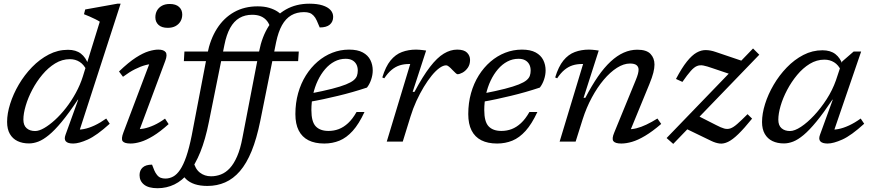

<svg xmlns="http://www.w3.org/2000/svg" viewBox="-20 -748 4602 1014"><path d="M437.5 -377Q423 -407 400.5 -421.2Q378 -435.5 349 -435.5Q308 -435.5 271.2 -413Q234.5 -390.5 203.8 -353.8Q173 -317 150.5 -274.2Q128 -231.5 115.8 -189.8Q103.5 -148 103.5 -116.5Q103.5 -86 120.5 -71Q137.5 -56 165.5 -56Q186 -56 213 -71.5Q240 -87 270 -114.2Q300 -141.5 328.5 -178Q357 -214.5 380.2 -257Q403.5 -299.5 417.5 -344L507 -633.5Q498 -639.5 483.8 -646.5Q469.5 -653.5 453.8 -660.5Q438 -667.5 423.5 -673L430 -698L600 -728.5H617L393 -37L376.5 -64Q397 -61.5 423.2 -66.5Q449.5 -71.5 479.5 -85.5Q509.5 -99.5 541 -122L559.5 -94.5Q491 -32.5 444 -11.2Q397 10 366.5 10Q338 10 327.8 -1.5Q317.5 -13 326 -36L393 -221.5H391Q343.5 -150 306 -104.8Q268.5 -59.5 238.2 -34.8Q208 -10 182.5 -0.2Q157 9.5 133 9.5Q98.5 9.5 72.5 -3Q46.5 -15.5 32 -40.8Q17.5 -66 17.5 -104.5Q17.5 -148.5 33.8 -200Q50 -251.5 79.5 -301.8Q109 -352 149.2 -393.5Q189.5 -435 237.5 -460Q285.5 -485 339 -485Q381 -485 407.2 -464.8Q433.5 -444.5 446.5 -406.5Z M632 -49 777 -432.5 794 -409.5Q774 -411 748.5 -404.2Q723 -397.5 693 -382.5Q663 -367.5 629.5 -342.5L608.5 -370.5Q659 -419 697.5 -443.8Q736 -468.5 765.2 -477.2Q794.5 -486 816 -486Q844.5 -486 854.8 -472.5Q865 -459 853 -427L708.5 -39.5L693.5 -65.5Q714 -64 739.5 -69Q765 -74 793.5 -87Q822 -100 851.5 -121.5L870.5 -92.5Q825.5 -52 788.8 -29.8Q752 -7.5 722.8 1.2Q693.5 10 670 10Q637.5 10 628 -2Q618.5 -14 632 -49ZM800.5 -656.5Q800.5 -677 809.5 -692.8Q818.5 -708.5 835.5 -717.8Q852.5 -727 876.5 -727Q908.5 -727 925.5 -711.5Q942.5 -696 942.5 -671.5Q942.5 -651 933.2 -635.2Q924 -619.5 907 -610.2Q890 -601 866 -601Q834 -601 817.2 -616.5Q800.5 -632 800.5 -656.5Z M1558 -476 1554.5 -425H951L954 -476ZM1075 -463Q1090 -540.5 1126 -597Q1162 -653.5 1216.2 -684Q1270.5 -714.5 1340.5 -714.5Q1375.5 -714.5 1402 -706.5Q1428.5 -698.5 1447.2 -685.8Q1466 -673 1476 -657.5L1409 -596Q1403.5 -620 1390.8 -636.5Q1378 -653 1358.5 -661.5Q1339 -670 1312 -670Q1273.5 -670 1244.5 -653Q1215.5 -636 1195.8 -600.8Q1176 -565.5 1165 -510L1083 -103Q1064.5 -10.5 1037.8 55.5Q1011 121.5 976.8 163.8Q942.5 206 901.2 226Q860 246 812 246Q764.5 246 740.8 227Q717 208 717 177Q717 151.5 733.5 136.5Q750 121.5 783 121.5Q789 138 794.8 151.5Q800.5 165 809 175.5Q817.5 186.5 828.5 190.8Q839.5 195 853.5 195Q875 195 894.5 184.5Q914 174 931.2 148.5Q948.5 123 963.8 78.8Q979 34.5 992.5 -32.5ZM1348.5 -477Q1363.5 -554.5 1399.5 -610.8Q1435.5 -667 1489.8 -697.8Q1544 -728.5 1614 -728.5Q1655.5 -728.5 1683.5 -719.5Q1711.5 -710.5 1725.5 -695Q1739.5 -679.5 1739.5 -659Q1739.5 -633.5 1722 -618.2Q1704.5 -603 1668.5 -603Q1660.5 -622.5 1653 -639.2Q1645.5 -656 1635.5 -666Q1626 -676 1614.2 -680Q1602.5 -684 1585.5 -684Q1547 -684 1518 -667Q1489 -650 1469.2 -614.8Q1449.5 -579.5 1438 -524L1354.5 -109Q1335.5 -15.5 1308.8 50Q1282 115.5 1247 156Q1212 196.5 1169 215.2Q1126 234 1075.5 234Q1037 234 1009 224.8Q981 215.5 963 198.2Q945 181 937.5 158L1001.5 103.5Q1010.5 144 1035.5 163.5Q1060.5 183 1094.5 183Q1122 183 1147 173.2Q1172 163.5 1193.5 140.5Q1215 117.5 1232.2 78Q1249.5 38.5 1260.5 -21Z M1805 -437.5Q1774 -437.5 1746.5 -423Q1719 -408.5 1696.8 -382.5Q1674.5 -356.5 1658.2 -322.2Q1642 -288 1633.2 -248.2Q1624.5 -208.5 1624.5 -167Q1624.5 -105 1647.5 -80.8Q1670.5 -56.5 1715 -56.5Q1743.5 -56.5 1769.2 -66.2Q1795 -76 1818.5 -97.8Q1842 -119.5 1863 -156.5H1905Q1875.5 -93 1842.8 -56.8Q1810 -20.5 1772.8 -5.2Q1735.5 10 1692.5 10Q1643 10 1609 -7.2Q1575 -24.5 1557.5 -59Q1540 -93.5 1540 -145.5Q1540 -204 1554.5 -255.8Q1569 -307.5 1595.5 -349.8Q1622 -392 1657.5 -422.5Q1693 -453 1735.2 -469.5Q1777.5 -486 1823.5 -486Q1868.5 -486 1896 -471Q1923.5 -456 1936 -431Q1948.5 -406 1948.5 -376Q1948.5 -352 1940 -327.2Q1931.5 -302.5 1918 -285.5Q1880.5 -273 1842 -262Q1803.5 -251 1765 -241.8Q1726.5 -232.5 1689.2 -224.5Q1652 -216.5 1616.5 -210.5L1619 -254Q1688 -267.5 1733.8 -279.2Q1779.5 -291 1806.8 -302Q1834 -313 1847.5 -324.2Q1861 -335.5 1865.2 -348Q1869.5 -360.5 1869.5 -375.5Q1869.5 -394.5 1862 -408.2Q1854.5 -422 1840.5 -429.8Q1826.5 -437.5 1805 -437.5Z M2146.5 -410Q2145.5 -410 2143.8 -410Q2142 -410 2140.5 -410Q2114 -410 2091.5 -403Q2069 -396 2048.8 -379.5Q2028.5 -363 2009.5 -334.5L1999 -339Q2016.5 -396.5 2042.5 -428.5Q2068.5 -460.5 2102.8 -473.2Q2137 -486 2177.5 -486Q2186.5 -486 2195 -485.2Q2203.5 -484.5 2212.5 -483.5Q2221.5 -482.5 2230.5 -481L2159.5 -263H2169Q2213 -345.5 2250.8 -394.5Q2288.5 -443.5 2323.8 -464.8Q2359 -486 2394.5 -486Q2430.5 -486 2446.5 -470Q2462.5 -454 2462.5 -431.5Q2462.5 -407 2450.5 -390Q2438.5 -373 2422.8 -364.5Q2407 -356 2396 -356Q2393 -356 2385.8 -362.5Q2378.5 -369 2369 -379Q2360 -389 2351.2 -396Q2342.5 -403 2336.5 -403Q2320.5 -403 2300.8 -388.8Q2281 -374.5 2260 -348.8Q2239 -323 2218.2 -288.8Q2197.5 -254.5 2179.2 -214.8Q2161 -175 2148 -132.5L2107 0H2022.5Z M2718 -437.5Q2687 -437.5 2659.5 -423Q2632 -408.5 2609.8 -382.5Q2587.5 -356.5 2571.2 -322.2Q2555 -288 2546.2 -248.2Q2537.5 -208.5 2537.5 -167Q2537.5 -105 2560.5 -80.8Q2583.5 -56.5 2628 -56.5Q2656.5 -56.5 2682.2 -66.2Q2708 -76 2731.5 -97.8Q2755 -119.5 2776 -156.5H2818Q2788.5 -93 2755.8 -56.8Q2723 -20.5 2685.8 -5.2Q2648.5 10 2605.5 10Q2556 10 2522 -7.2Q2488 -24.5 2470.5 -59Q2453 -93.5 2453 -145.5Q2453 -204 2467.5 -255.8Q2482 -307.5 2508.5 -349.8Q2535 -392 2570.5 -422.5Q2606 -453 2648.2 -469.5Q2690.5 -486 2736.5 -486Q2781.5 -486 2809 -471Q2836.5 -456 2849 -431Q2861.5 -406 2861.5 -376Q2861.5 -352 2853 -327.2Q2844.5 -302.5 2831 -285.5Q2793.5 -273 2755 -262Q2716.5 -251 2678 -241.8Q2639.5 -232.5 2602.2 -224.5Q2565 -216.5 2529.5 -210.5L2532 -254Q2601 -267.5 2646.8 -279.2Q2692.5 -291 2719.8 -302Q2747 -313 2760.5 -324.2Q2774 -335.5 2778.2 -348Q2782.5 -360.5 2782.5 -375.5Q2782.5 -394.5 2775 -408.2Q2767.5 -422 2753.5 -429.8Q2739.5 -437.5 2718 -437.5Z M2922.5 -334.5 2912 -339Q2929.5 -396.5 2955.5 -428.5Q2981.5 -460.5 3015.8 -473.2Q3050 -486 3090.5 -486Q3099.5 -486 3107.8 -485.2Q3116 -484.5 3124.5 -483.5Q3133 -482.5 3142 -481L3062 -231.5H3071.5Q3105 -296 3138 -343.8Q3171 -391.5 3205 -423Q3239 -454.5 3274 -470Q3309 -485.5 3346 -485.5Q3394.5 -485.5 3415.5 -463.2Q3436.5 -441 3436.5 -407Q3436.5 -388.5 3430.5 -364.2Q3424.5 -340 3409.5 -303.5L3301 -39.5L3295.5 -65.5Q3316.5 -64.5 3341 -70.5Q3365.5 -76.5 3393.5 -89.8Q3421.5 -103 3452 -122L3472 -93.5Q3425.5 -53.5 3387.2 -30.8Q3349 -8 3318 1Q3287 10 3261.5 10Q3229 10 3219.5 -2.5Q3210 -15 3224 -48L3337 -323.5Q3345.5 -344 3349 -357.2Q3352.5 -370.5 3352.5 -380Q3352.5 -395 3341.8 -403.8Q3331 -412.5 3307 -412.5Q3274 -412.5 3238.2 -389.8Q3202.5 -367 3168.5 -326.8Q3134.5 -286.5 3105.8 -233.2Q3077 -180 3057.5 -119L3020 0H2935.5L3059.5 -410Q3058.5 -410 3056.8 -410Q3055 -410 3053.5 -410Q3027 -410 3004.5 -403Q2982 -396 2961.8 -379.5Q2941.5 -363 2922.5 -334.5Z M3500.5 -19 3957 -492 3990 -459 3535.5 12ZM3584 -315.5 3550 -331Q3581 -390 3607.8 -423.2Q3634.5 -456.5 3659 -470.2Q3683.5 -484 3708 -483.5Q3732.5 -483 3758.5 -474L3921 -419L3862.5 -347.5L3741 -388.5Q3713 -398.5 3694.5 -402Q3676 -405.5 3660.8 -399.2Q3645.5 -393 3628 -373.2Q3610.5 -353.5 3584 -315.5ZM3737 -3.5 3599.5 -70 3664.5 -137 3762 -87.5Q3787.5 -74 3804.8 -69.2Q3822 -64.5 3837.8 -70Q3853.5 -75.5 3874.2 -93.8Q3895 -112 3928 -145L3952 -121.5Q3909.5 -69 3879 -39.5Q3848.5 -10 3825 1.2Q3801.5 12.5 3780.8 10Q3760 7.5 3737 -3.5Z M4310.5 -36 4378 -221.5H4376Q4328.5 -150.5 4291.2 -105.2Q4254 -60 4224 -35Q4194 -10 4168.8 -0.2Q4143.5 9.5 4120 9.5Q4085.5 9.5 4059.5 -3Q4033.5 -15.5 4019 -40.8Q4004.5 -66 4004.5 -103.5Q4004.5 -147.5 4020.5 -198.8Q4036.5 -250 4065.8 -300Q4095 -350 4135 -391.5Q4175 -433 4222.8 -457.8Q4270.5 -482.5 4323.5 -482.5Q4366 -482.5 4392 -462.2Q4418 -442 4431 -404L4422 -375Q4408 -405 4385.2 -419Q4362.5 -433 4334 -433Q4293 -433 4256.5 -410.8Q4220 -388.5 4189.8 -352Q4159.5 -315.5 4137 -272.8Q4114.5 -230 4102.5 -188.8Q4090.5 -147.5 4090.5 -116Q4090.5 -85.5 4107.5 -70.8Q4124.5 -56 4152 -56Q4176.5 -56 4210.2 -78.2Q4244 -100.5 4279.5 -138.5Q4315 -176.5 4345.8 -224.2Q4376.5 -272 4394.5 -323L4428 -423.5L4488.5 -476H4528L4377.5 -37L4361 -64Q4382 -61.5 4408 -66.5Q4434 -71.5 4464.2 -85.5Q4494.5 -99.5 4525.5 -122L4544 -94.5Q4476 -32.5 4428.8 -11.2Q4381.5 10 4351 10Q4323 10 4312.5 -1.5Q4302 -13 4310.5 -36Z"/></svg>

Font: Newsreader 11pt
Style: Italic
Weight: 400
Italic angle: -17°
Version: Version 1.003